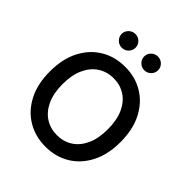

<svg xmlns="http://www.w3.org/2000/svg" viewBox="-251 -1099 1270 1270"><g transform="rotate(45 384.0 -464.0)"><path d="M384.3 9.8Q289.1 9.8 214.4 -34.9Q139.6 -79.6 96.4 -163.1Q53.2 -246.6 53.2 -363.3Q53.2 -480.5 96.4 -564.2Q139.6 -647.9 214.4 -692.6Q289.1 -737.3 384.3 -737.3Q479 -737.3 553.5 -692.6Q627.9 -647.9 671.1 -564.2Q714.4 -480.5 714.4 -363.3Q714.4 -246.6 671.1 -162.8Q627.9 -79.1 553.5 -34.7Q479 9.8 384.3 9.8ZM384.3 -97.7Q444.8 -97.7 492.7 -128.2Q540.5 -158.7 567.9 -218Q595.2 -277.3 595.2 -363.3Q595.2 -449.7 567.9 -509.3Q540.5 -568.8 492.7 -599.4Q444.8 -629.9 384.3 -629.9Q322.8 -629.9 274.9 -599.1Q227.1 -568.4 199.5 -509Q171.9 -449.7 171.9 -363.3Q171.9 -277.3 199.5 -218.3Q227.1 -159.2 274.9 -128.4Q322.8 -97.7 384.3 -97.7ZM489.3 -810.1Q462.4 -810.1 443.4 -829.1Q424.3 -848.1 424.3 -874.5Q424.3 -900.9 443.4 -919.7Q462.4 -938.5 489.3 -938.5Q516.1 -938.5 535.2 -919.7Q554.2 -900.9 554.2 -874.5Q554.2 -848.1 535.2 -829.1Q516.1 -810.1 489.3 -810.1ZM278.8 -810.1Q252 -810.1 232.7 -829.1Q213.4 -848.1 213.4 -874.5Q213.4 -900.9 232.7 -919.7Q252 -938.5 278.8 -938.5Q305.7 -938.5 324.5 -919.7Q343.3 -900.9 343.3 -874.5Q343.3 -848.1 324.5 -829.1Q305.7 -810.1 278.8 -810.1Z"/></g></svg>

Font: Inter
Style: 540
Weight: 540
Designer: Rasmus Andersson
Foundry: rsms
Version: Version 4.001;git-66647c0bb